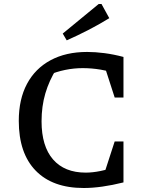

<svg xmlns="http://www.w3.org/2000/svg" viewBox="-20 -932 724 961"><path d="M399 9Q243 9 158.5 -78Q74 -165 74 -327Q74 -435 115 -512Q156 -589 233 -630.5Q310 -672 416 -672Q457 -672 503 -666Q549 -660 598 -647L573 -563Q528 -576 483.5 -583.5Q439 -591 394 -591Q350 -591 306 -582Q262 -573 220 -555L263 -588Q226 -529 207 -464.5Q188 -400 188 -325Q188 -200 245.5 -134Q303 -68 409 -68Q443 -68 482.5 -76Q522 -84 567 -100L598 -19Q486 9 399 9ZM487 -18 554 -224H598V-19ZM554 -444 488 -648 598 -647V-444ZM314 -730 294 -764 474 -912H488L527 -841Q475 -809 421.5 -781.5Q368 -754 314 -730Z"/></svg>

Font: Piazzolla Thin SemiBold
Style: Regular
Weight: 600
Version: Version 2.005